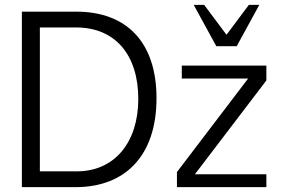

<svg xmlns="http://www.w3.org/2000/svg" viewBox="-20 -770 1183 790"><path d="M293 -657C456 -657 549 -542 549 -363C549 -186 453 -65 296 -65H144V-657ZM291 0C494 0 624 -128 624 -366C624 -593 504 -722 294 -722H70V0ZM1076 -53H782L1076 -439V-500H728V-447H1001L708 -62V0H1076ZM954 -580 1047 -750H1004L912 -627L820 -750H777L870 -580Z"/></svg>

Font: Perun Light
Style: Regular
Weight: 300
Foundry: Copyright (c) Stefan Peev, Context Ltd, 2016
Version: Version 1.089